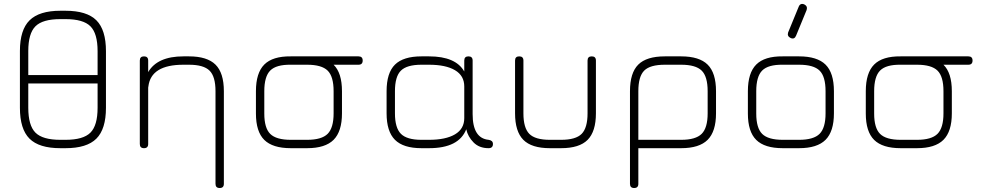

<svg xmlns="http://www.w3.org/2000/svg" viewBox="-20 -744 4943 964"><path d="M283 0Q176 0 128 -48Q80 -96 80 -203V-488Q80 -594 128.5 -642Q177 -690 283 -690H309Q416 -690 464 -642Q512 -594 512 -487V-203Q512 -96 464 -48Q416 0 309 0ZM122 -488V-367H470V-487Q470 -576 434 -612Q398 -648 309 -648H283Q194 -648 158 -612Q122 -576 122 -488ZM283 -42H309Q398 -42 434 -78Q470 -114 470 -203V-325H122V-203Q122 -114 158 -78Q194 -42 283 -42Z M724 -21Q724 0 703 0Q682 0 682 -21V-440Q682 -461 703 -461Q724 -461 724 -440V-382Q770 -461 901 -461H929Q1020 -461 1062 -419.5Q1104 -378 1104 -286V179Q1104 200 1083 200Q1062 200 1062 179V-286Q1062 -360 1032 -389.5Q1002 -419 929 -419H901Q738 -419 725 -310Q725 -306 724 -304Z M1440 0Q1349 0 1307 -41.5Q1265 -83 1265 -174V-286Q1265 -378 1307 -420Q1349 -462 1440 -461H1780Q1801 -461 1801 -440Q1801 -419 1780 -419H1655Q1697 -378 1697 -286V-175Q1697 -84 1655 -42Q1613 0 1522 0ZM1307 -174Q1307 -101 1337 -71.5Q1367 -42 1440 -42H1522Q1595 -42 1625 -72Q1655 -102 1655 -175V-286Q1655 -360 1625 -389.5Q1595 -419 1522 -419H1440Q1367 -420 1337 -390Q1307 -360 1307 -286Z M1921 -175V-286Q1921 -378 1963 -419.5Q2005 -461 2096 -461H2134Q2268 -461 2311 -385V-440Q2311 -461 2332 -461Q2353 -461 2353 -440V-171Q2353 -50 2433 -42Q2455 -39 2455 -21Q2455 0 2433 0Q2386 0 2357.5 -29Q2329 -58 2321 -95Q2284 0 2134 0H2096Q2005 0 1963 -42Q1921 -84 1921 -175ZM1963 -175Q1963 -102 1993 -72Q2023 -42 2096 -42H2134Q2218 -42 2264.5 -69.5Q2311 -97 2311 -151V-310Q2311 -364 2264.5 -391.5Q2218 -419 2134 -419H2096Q2023 -419 1993 -389.5Q1963 -360 1963 -286Z M2566 -175V-440Q2566 -461 2587 -461Q2608 -461 2608 -440V-175Q2608 -102 2637.5 -72Q2667 -42 2741 -42H2797Q2871 -42 2900.5 -72Q2930 -102 2930 -175V-440Q2930 -461 2951 -461Q2972 -461 2972 -440V-175Q2972 -84 2930.5 -42Q2889 0 2797 0H2741Q2649 0 2607.5 -42Q2566 -84 2566 -175Z M3143 179V-286Q3143 -378 3184.5 -419.5Q3226 -461 3318 -461H3400Q3491 -461 3533 -419.5Q3575 -378 3575 -286V-175Q3575 -84 3533 -42Q3491 0 3400 0H3185V179Q3185 200 3164 200Q3143 200 3143 179ZM3185 -42H3400Q3473 -42 3503 -72Q3533 -102 3533 -175V-286Q3533 -360 3503 -389.5Q3473 -419 3400 -419H3318Q3244 -419 3214.5 -389.5Q3185 -360 3185 -286Z M3950 -553Q3931 -562 3937 -581L3990 -710Q3998 -730 4018 -722Q4036 -713 4030 -694L3977 -565Q3969 -545 3950 -553ZM3910 0Q3819 0 3777 -41.5Q3735 -83 3735 -174V-286Q3735 -378 3777 -420Q3819 -462 3910 -461H3992Q4083 -461 4125 -419.5Q4167 -378 4167 -286V-175Q4167 -84 4125 -42Q4083 0 3992 0ZM3777 -174Q3777 -101 3807 -71.5Q3837 -42 3910 -42H3992Q4065 -42 4095 -72Q4125 -102 4125 -175V-286Q4125 -360 4095 -389.5Q4065 -419 3992 -419H3910Q3837 -420 3807 -390Q3777 -360 3777 -286Z M4502 0Q4411 0 4369 -41.5Q4327 -83 4327 -174V-286Q4327 -378 4369 -420Q4411 -462 4502 -461H4842Q4863 -461 4863 -440Q4863 -419 4842 -419H4717Q4759 -378 4759 -286V-175Q4759 -84 4717 -42Q4675 0 4584 0ZM4369 -174Q4369 -101 4399 -71.5Q4429 -42 4502 -42H4584Q4657 -42 4687 -72Q4717 -102 4717 -175V-286Q4717 -360 4687 -389.5Q4657 -419 4584 -419H4502Q4429 -420 4399 -390Q4369 -360 4369 -286Z"/></svg>

Font: Jura Light
Style: Regular
Weight: 300
Designer: Daniel Johnson, Alexei Vanyashin
Foundry: Daniel Johnson
Version: Version 5.103